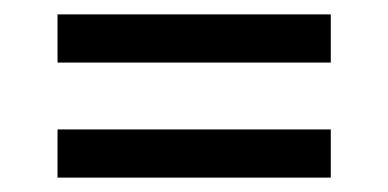

<svg xmlns="http://www.w3.org/2000/svg" viewBox="-20 -449 540 267"><path d="M440 -362H60V-429H440ZM440 -202H60V-269H440Z"/></svg>

Font: Play
Style: Regular
Weight: 400
Designer: Jonas Hecksher
Foundry: Jonas Hecksher, Playtypeª, e-types AS
Version: Version 1.002